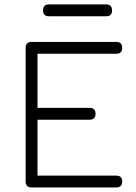

<svg xmlns="http://www.w3.org/2000/svg" viewBox="-20 -830 601 850"><path d="M494.5 0C494.5 0 120 0 120 0C102.5 0 93.5 -9 93.5 -26.5C93.5 -26.5 93.5 -26.5 93.5 -26.5C93.5 -26.5 93.5 -618 93.5 -618C93.5 -635.5 102.5 -644.5 120 -644.5C120 -644.5 120 -644.5 120 -644.5C120 -644.5 494.5 -644.5 494.5 -644.5C512 -644.5 521 -635.5 521 -618C521 -618 521 -618 521 -618C521 -600.5 512 -592 494.5 -592C494.5 -592 494.5 -592 494.5 -592C494.5 -592 146 -592 146 -592C146 -592 146 -352.5 146 -352.5C146 -352.5 376.5 -352.5 376.5 -352.5C394 -352.5 403 -344 403 -326.5C403 -326.5 403 -326.5 403 -326.5C403 -309 394 -300 376.5 -300C376.5 -300 376.5 -300 376.5 -300C376.5 -300 146 -300 146 -300C146 -300 146 -52.5 146 -52.5C146 -52.5 494.5 -52.5 494.5 -52.5C512 -52.5 521 -44 521 -26.5C521 -26.5 521 -26.5 521 -26.5C521 -9 512 0 494.5 0C494.5 0 494.5 0 494.5 0ZM450 -758C450 -758 197 -758 197 -758C179.5 -758 170.5 -766.5 170.5 -784C170.5 -784 170.5 -784 170.5 -784C170.5 -801.5 179.5 -810.5 197 -810.5C197 -810.5 197 -810.5 197 -810.5C197 -810.5 450 -810.5 450 -810.5C467.5 -810.5 476 -801.5 476 -784C476 -784 476 -784 476 -784C476 -766.5 467.5 -758 450 -758C450 -758 450 -758 450 -758Z"/></svg>

Font: Jura-Fortis-Regular
Style: Regular
Weight: 500
Designer: Daniel Johnson, Alexei Vanyashin, Mirko Velimirovic
Foundry: Daniel Johnson
Version: ""